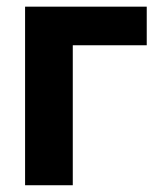

<svg xmlns="http://www.w3.org/2000/svg" viewBox="-20 -548 459 568"><path d="M414.1 -528.3H54.2V0H195.3V-414.1H414.1Z"/></svg>

Font: Roboto
Style: Bold
Weight: 700
Designer: Google
Version: Version 2.137; 2017